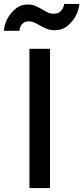

<svg xmlns="http://www.w3.org/2000/svg" viewBox="-68 -959 425 979"><path d="M82 0V-710H187V0ZM211 -805Q188 -805 170.5 -812Q153 -819 138.5 -827.5Q124 -836 109.5 -843Q95 -850 79 -850Q62 -850 52.5 -843Q43 -836 38.5 -827.5Q34 -819 32.5 -811.5Q31 -804 31 -802H-48Q-48 -813 -42 -835Q-36 -857 -21 -879Q-6 -901 17 -918.5Q40 -936 74 -936Q96 -936 113 -928.5Q130 -921 145 -912Q160 -903 174 -896Q188 -889 206 -889Q223 -889 233.5 -896Q244 -903 250 -912.5Q256 -922 257.5 -930Q259 -938 259 -939H337Q337 -931 331 -909.5Q325 -888 310 -864.5Q295 -841 271 -823Q247 -805 211 -805Z"/></svg>

Font: Rising Sun Medium
Style: Regular
Weight: 500
Designer: Matt McInerney, Pablo Impallari, Rodrigo Fuenzalida (Raleway font), Stephen Hutchings (Greek), Cristiano Sobral (main ch
Foundry: The Rising Sun Project Authors
Version: Version 4.327; ttfautohint (v1.8.4.7-5d5b-dirty)